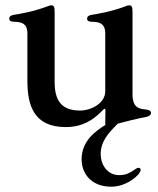

<svg xmlns="http://www.w3.org/2000/svg" viewBox="-20 -461 590 718"><path d="M225.9 14.2C290.5 14.2 329.5 -14.9 356.5 -41.2L366.1 -50.8C371.8 -56.1 373.9 -55.8 374.3 -48.3C374.3 -32.7 373.9 -16.3 373.6 -3.2C373.6 0.7 373.6 3.9 374.3 6C338.1 28.8 285.2 65.3 285.2 134.6C285.2 188.6 321.7 237.2 396.3 237.2C455.3 237.2 506 191.1 506 174.7C506 170.5 503.9 166.5 498.2 166.5C494.3 166.5 491.5 168.3 488.3 170.1C463.8 187.5 449.2 193.9 426.1 193.9C378.9 193.9 356.5 151.6 356.5 115.8C356.5 68.9 383.2 38.4 420.5 1.4C447.4 -6 486.2 -16 528.4 -24.1C538.7 -26.3 544.7 -32.7 544.7 -37.3C544.7 -47.2 537.6 -49.7 528.4 -51.1C505 -54.3 475.5 -53.3 475.5 -109V-415.1C475.5 -433.9 473.7 -441.1 462.7 -441.1C457.4 -441.1 452.1 -438.6 447.4 -436.8C396 -417.6 347.7 -409.4 322.8 -405.5C312.1 -403.8 305.8 -399.5 305.8 -391.3C305.8 -382.5 312.5 -380 322.8 -379.6C348 -378.9 373.2 -376.4 373.6 -336.3V-119.7C373.6 -76 322.8 -47.6 278.8 -47.6C208.5 -47.6 184.3 -87 184.3 -154.5V-415.1C184.3 -433.9 182.5 -441.1 171.5 -441.1C166.2 -441.1 160.9 -438.6 156.2 -436.8C104.8 -417.6 56.5 -409.4 31.6 -405.5C21 -403.8 14.6 -399.5 14.6 -391.3C14.6 -382.5 21.3 -380 31.6 -379.6C56.8 -378.9 82 -376.4 82.4 -336.3V-159.1C82.4 -66.1 106.9 14.2 225.9 14.2Z"/></svg>

Font: Margiela Serif Medium
Style: Regular
Weight: 500
Designer: Andreas Faust, Stefan Endress
Version: Version 1.002;FEAKit 1.0